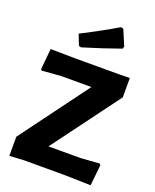

<svg xmlns="http://www.w3.org/2000/svg" viewBox="-164 -995 885 1093"><g transform="rotate(20 278.5 -448.0)"><path d="M376 -901 391 -897 431 -803 426 -789Q317 -750 201 -715L187 -719L162 -784Q293 -851 376 -901ZM522 -646V-529L220 -122H414L528 -130L534 -122L521 4L362 0H116L29 5V-111L334 -523H150L36 -514L30 -521L42 -647L180 -645H454Z"/></g></svg>

Font: Alegreya Sans SC ExtraBold
Style: Regular
Weight: 800
Designer: Juan Pablo del Peral
Foundry: Huerta Tipografica
Version: Version 2.007